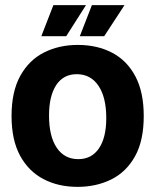

<svg xmlns="http://www.w3.org/2000/svg" viewBox="-20 -714 605 748"><path d="M282 14Q207 14 149 -16.5Q91 -47 58 -108Q25 -169 25 -262Q25 -357 59 -418.5Q93 -480 151.5 -509.5Q210 -539 283 -539Q359 -539 417 -508.5Q475 -478 507.5 -416.5Q540 -355 540 -262Q540 -166 506 -105Q472 -44 413.5 -15Q355 14 282 14ZM285 -94Q337 -94 365.5 -136Q394 -178 394 -254Q394 -335 363.5 -380Q333 -425 279 -425Q227 -425 199 -382.5Q171 -340 171 -264Q171 -183 201 -138.5Q231 -94 285 -94ZM238 -573H141L188 -694H315ZM386 -573H291L338 -694H465Z"/></svg>

Font: Bricolage Grotesque 96pt Bricolage Grotesque 48pt Regular
Style: Bold
Weight: 700
Designer: Mathieu Triay
Foundry: Atelier Triay
Version: Version 1.001; ttfautohint (v1.8.4.7-5d5b);gftools[0.9.33.de